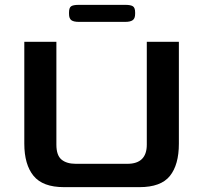

<svg xmlns="http://www.w3.org/2000/svg" viewBox="-20 -760 836 790"><path d="M80 -169V-588H212V-165Q212 -121 233 -103.5Q254 -86 292 -86H504Q584 -86 584 -165V-588H716V-169Q716 -82 679 -36Q642 10 554 10H243Q156 10 118 -36.5Q80 -83 80 -169ZM264 -703V-709Q264 -728 272.5 -734Q281 -740 304 -740H496Q518 -740 527 -734Q536 -728 536 -709V-703Q536 -684 526 -677Q516 -670 496 -670H304Q283 -670 273.5 -677Q264 -684 264 -703Z"/></svg>

Font: Gold
Style: Regular
Weight: 400
Designer: jaiki
Version: Version 1.000